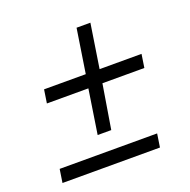

<svg xmlns="http://www.w3.org/2000/svg" viewBox="-108 -733 788 796"><g transform="rotate(-20 285.5 -334.5)"><path d="M518 -374H333L301 -179H241L271 -374H88L97 -433H281L311 -627H372L342 -433H527ZM475 -101 466 -42H36L45 -101Z"/></g></svg>

Font: Bitter
Style: Italic
Weight: 400
Italic angle: -9°
Designer: Sol Matas, and Bitter project Authors
Foundry: Sol Matas
Version: Version 2.001